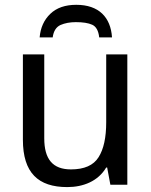

<svg xmlns="http://www.w3.org/2000/svg" viewBox="-20 -760 623 790"><path d="M417 -536.1V-256.8C417 -194.3 406.7 -146.5 385.7 -113.3C364.7 -79.6 326.7 -63 272 -63C197.3 -63 162.1 -104.5 162.1 -190.9V-536.1H74.2V-185.1C74.2 -48.8 137.2 9.8 256.8 9.8C322.8 9.8 383.8 -14.6 417 -70.8H420.9L434.1 0H503.9V-536.1ZM293.9 -740.2C248.5 -740.2 212.9 -728 187 -703.1C161.1 -678.2 146.5 -646 143.1 -606H196.8C200.2 -631.8 210.9 -648.9 229 -657.2C247.1 -665 268.1 -668.9 292 -668.9C320.8 -668.9 343.3 -665.5 359.4 -658.2C375.5 -650.9 385.3 -633.3 388.2 -606H440.9C435.5 -688.5 387.2 -740.2 293.9 -740.2Z"/></svg>

Font: Avrile Sans
Style: Regular
Weight: 400
Designer: Monotype Design Team, Google (font), Stefan Peev (BGR Cyrillic), Cristiano Sobral (main changes)
Foundry: The Avrile Sans Project Authors
Version: Version 3.110